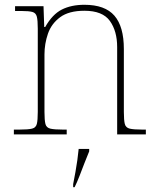

<svg xmlns="http://www.w3.org/2000/svg" viewBox="-20 -562 657 803"><path d="M38 0V-20H61Q98 -20 114 -24Q130 -28 134 -43.5Q138 -59 138 -94V-442Q138 -477 134 -492.5Q130 -508 115.5 -512Q101 -516 71 -516H43V-536H162L165 -449H169Q199 -502 238.5 -522Q278 -542 333 -542Q419 -542 458.5 -496.5Q498 -451 498 -357V-94Q498 -59 502 -43.5Q506 -28 522.5 -24Q539 -20 575 -20H590V0H470V-365Q470 -432 439.5 -474.5Q409 -517 333 -517Q268 -517 231.5 -490Q195 -463 180.5 -421Q166 -379 166 -334V-94Q166 -59 170 -43.5Q174 -28 190.5 -24Q207 -20 243 -20H259V0ZM286 208Q291 183 295.5 157.5Q300 132 303.5 107.5Q307 83 309 61H353V71Q344 92 333.5 119.5Q323 147 312.5 174Q302 201 292 221H286Z"/></svg>

Font: Noto Serif Hebrew Thin
Style: Regular
Weight: 250
Version: Version 2.003